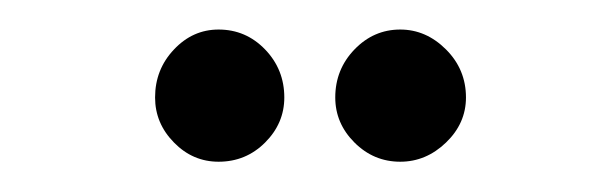

<svg xmlns="http://www.w3.org/2000/svg" viewBox="-20 -731 416 130"><path d="M251 -621.5Q233 -621.5 220 -634.5Q207 -647.5 207 -665Q207 -684 220 -697.5Q233 -711 251 -711Q268.5 -711 282 -697.5Q295.5 -684 295.5 -665Q295.5 -647.5 282 -634.5Q268.5 -621.5 251 -621.5ZM128 -621.5Q110.5 -621.5 97.8 -634.5Q85 -647.5 85 -665Q85 -684 97.8 -697.5Q110.5 -711 128 -711Q146.5 -711 159.5 -697.5Q172.5 -684 172.5 -665Q172.5 -647.5 159.5 -634.5Q146.5 -621.5 128 -621.5Z"/></svg>

Font: Imbue 100pt
Style: Bold
Weight: 700
Designer: Tyler Finck
Foundry: Etcetera Type Company
Version: Version 1.102; ttfautohint (v1.8.3)